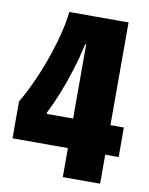

<svg xmlns="http://www.w3.org/2000/svg" viewBox="-77 -718 600 775"><g transform="rotate(10 223.0 -330.5)"><path d="M7 -119V-270Q35 -318 59 -372.5Q83 -427 101 -480.5Q119 -534 130 -580.5Q141 -627 144 -661H387V0H234V-544H230Q218 -489 201.5 -436Q185 -383 166 -335Q147 -287 126 -246V-240H442V-119Z"/></g></svg>

Font: Bricolage Grotesque 96pt ExtraBold Condensed
Style: Regular
Weight: 800
Width: 3
Version: Version 1.001;gftools[0.9.33.dev8+g029e19f]